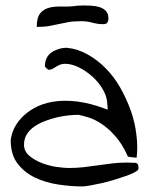

<svg xmlns="http://www.w3.org/2000/svg" viewBox="-20 -671 546 691"><path d="M18.6 -165Q19.5 -181.6 28.3 -203.1Q37.1 -224.6 55.7 -245.1Q74.2 -265.6 102.5 -281.7Q130.9 -297.9 169.4 -304.7Q208 -311.5 257.3 -305.7Q306.6 -299.8 367.2 -276.4Q367.2 -277.3 367.2 -286.1L366.2 -294.9Q366.2 -320.3 351.6 -346.7Q336.9 -373 314 -394Q291 -415 264.6 -428.2Q238.3 -441.4 213.9 -441.4Q204.1 -441.4 196.8 -438.5Q189.5 -435.5 182.6 -431.2Q175.8 -426.8 169.4 -423.3Q163.1 -419.9 154.3 -419.9Q152.3 -419.9 152.3 -420.9Q151.4 -421.9 150.4 -422.9Q148.4 -424.8 145 -427.7Q141.6 -430.7 141.6 -431.6Q141.6 -449.2 147.9 -461.9Q154.3 -474.6 165.5 -482.4Q176.8 -490.2 190.9 -494.6Q205.1 -499 220.7 -499Q259.8 -495.1 295.4 -475.1Q331.1 -455.1 360.8 -424.8Q390.6 -394.5 413.1 -355Q435.5 -315.4 450.7 -272.9Q465.8 -230.5 470.7 -187.5Q476.6 -142.6 471.7 -103.5Q470.7 -103.5 465.8 -104Q460.9 -104.5 455.1 -105Q449.2 -105.5 445.3 -106.4L440.4 -107.4Q419.9 -153.3 394.5 -181.6Q369.1 -210 344.2 -226.1Q319.3 -242.2 297.9 -248.5Q276.4 -254.9 262.7 -257.8Q248 -257.8 228 -255.9Q208 -253.9 186.5 -249Q165 -244.1 143.1 -235.8Q121.1 -227.5 104 -215.8Q86.9 -204.1 76.7 -188Q66.4 -171.9 66.4 -150.4Q66.4 -127 85 -110.8Q103.5 -94.7 129.9 -84.5Q156.2 -74.2 183.6 -70.3Q210.9 -66.4 227.5 -66.4Q254.9 -66.4 281.2 -69.3Q307.6 -72.3 333.5 -76.2Q359.4 -80.1 384.8 -83Q410.2 -85.9 435.5 -85.9Q437.5 -85.9 442.4 -85.9Q447.3 -85.9 452.6 -85.4Q458 -85 462.4 -85Q466.8 -85 468.8 -85Q476.6 -82 477.5 -76.2Q478.5 -70.3 478.5 -64.5Q478.5 -58.6 466.3 -51.8Q454.1 -44.9 434.6 -38.1Q415 -31.2 391.1 -23.9Q367.2 -16.6 345.2 -11.7Q323.2 -6.8 304.2 -3.4Q285.2 0 277.3 0Q236.3 0 190.4 -6.8Q144.5 -13.7 106.4 -31.7Q68.4 -49.8 43.5 -82Q18.6 -114.3 18.6 -165ZM280.3 -651.4Q293.9 -651.4 310.1 -650.4Q326.2 -649.4 339.4 -645Q352.5 -640.6 361.3 -631.3Q370.1 -622.1 370.1 -604.5Q370.1 -584 352.5 -584Q331.1 -584 312.5 -589.4Q293.9 -594.7 271.5 -594.7Q243.2 -594.7 225.6 -591.3Q208 -587.9 191.9 -584.5Q175.8 -581.1 158.2 -577.6Q140.6 -574.2 112.3 -574.2Q112.3 -608.4 125 -623.5Q137.7 -638.7 158.2 -643.6Q178.7 -648.4 205.1 -647.5Q231.4 -646.5 257.8 -650.4Q258.8 -650.4 267.6 -650.9Q276.4 -651.4 280.3 -651.4Z"/></svg>

Font: Indie Flower
Style: Regular
Weight: 400
Designer: Kimberly Geswein
Foundry: Kimberly Geswein
Version: Version 1.001 2010